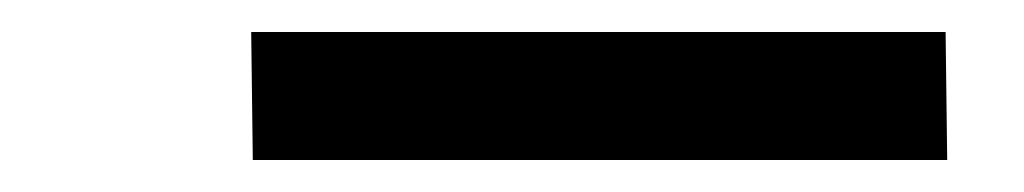

<svg xmlns="http://www.w3.org/2000/svg" viewBox="-20 -730 640 120"><path d="M138 -630 137 -710H571L572 -630Z"/></svg>

Font: Iosevka Semibold Extended
Style: Italic
Weight: 600
Width: 7
Italic angle: -9°
Monospace: yes
Designer: Belleve Invis
Foundry: Belleve Invis
Version: Version 32.5.0; ttfautohint (v1.8.4)